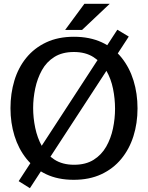

<svg xmlns="http://www.w3.org/2000/svg" viewBox="-20 -933 777 1008"><path d="M367 11Q284 11 222 -18.5Q160 -48 118.5 -100Q77 -152 56 -220Q35 -288 35 -365Q35 -442 55.5 -510Q76 -578 118 -629.5Q160 -681 222.5 -710.5Q285 -740 368 -740Q451 -740 514 -711Q577 -682 618.5 -630Q660 -578 681 -510Q702 -442 702 -364Q702 -286 680.5 -218Q659 -150 616.5 -98.5Q574 -47 511.5 -18Q449 11 367 11ZM369 -68Q430 -68 471.5 -94Q513 -120 537.5 -163Q562 -206 573 -258Q584 -310 584 -362Q584 -414 573.5 -466.5Q563 -519 538 -562.5Q513 -606 471 -633Q429 -660 368 -660Q307 -660 265.5 -634Q224 -608 200 -564.5Q176 -521 165 -469Q154 -417 154 -366Q154 -314 165 -261.5Q176 -209 200 -165.5Q224 -122 266 -95Q308 -68 369 -68ZM137 55 78 18 596 -777 656 -741ZM423 -913H556L411 -776H322Z"/></svg>

Font: Rosario Light SemiBold
Style: Regular
Weight: 600
Version: Version 1.101; ttfautohint (v1.8.1.43-b0c9)